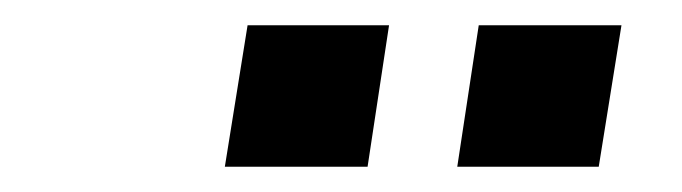

<svg xmlns="http://www.w3.org/2000/svg" viewBox="-20 -740 540 152"><path d="M342 -608 359 -720H472L454 -608ZM158 -608 176 -720H288L271 -608Z"/></svg>

Font: Nunito Sans 7pt Condensed
Style: Bold Italic
Weight: 700
Width: 3
Italic angle: -9°
Designer: Vernon Adams
Foundry: Vernon Adams
Version: Version 3.101;gftools[0.9.27]